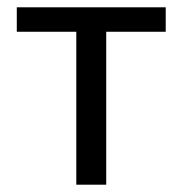

<svg xmlns="http://www.w3.org/2000/svg" viewBox="-20 -506 500 526"><path d="M189 0V-419H26V-486H434V-419H271V0Z"/></svg>

Font: CV Source Sans
Style: Regular
Weight: 400
Designer: Paul D. Hunt
Foundry: Adobe Systems Incorporated
Version: Version 3.001